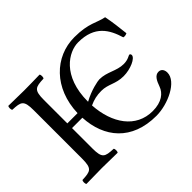

<svg xmlns="http://www.w3.org/2000/svg" viewBox="-140 -888 1128 1128"><g transform="rotate(-45 423.5 -324.0)"><path d="M191 -122V-290H277C286 -118 388 10 593 10C690 10 818 -50 818 -124C818 -144 809 -165 784 -165C755 -165 740 -136 727 -99C713 -59 673 -25 597 -25C459 -25 378 -143 368 -301C401 -316 429 -323 467 -323C525 -323 554 -291 621 -291C680 -291 743 -320 743 -345C743 -353 738 -357 734 -357C726 -357 710 -341 672 -341C613 -341 570 -379 507 -379C494 -379 429 -367 368 -333L367 -334C367 -547 494 -621 573 -621C711 -621 755 -540 781 -454C791 -451 800 -453 811 -458C805 -510 800 -559 789 -613C733 -623 697 -658 578 -658C416 -658 282 -530 276 -329H191V-523C191 -606 208 -611 278 -614C284 -620 284 -641 278 -647C234 -646 187 -645 148 -645C115 -645 66 -646 19 -647C13 -641 13 -620 19 -614C89 -611 106 -606 106 -523V-122C106 -39 89 -34 19 -31C13 -25 13 -4 19 2C64 1 113 0 149 0C185 0 233 1 278 2C284 -4 284 -25 278 -31C208 -34 191 -39 191 -122Z"/></g></svg>

Font: Libertinus Math
Style: Regular
Weight: 400
Designer: Philipp H. Poll, Khaled Hosny
Foundry: Caleb Maclennan
Version: Version 7.050;RELEASE